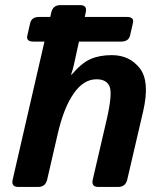

<svg xmlns="http://www.w3.org/2000/svg" viewBox="-20 -741 642 761"><path d="M111.8 -576.2Q82.5 -576.2 88.4 -600.6L99.6 -649.4Q105.5 -673.8 134.8 -673.8H179.2L183.1 -691.4Q189.9 -720.7 219.2 -720.7H297.4Q326.7 -720.7 319.8 -691.4L315.9 -673.8H483.4Q512.7 -673.8 506.8 -649.4L495.6 -600.6Q489.7 -576.2 460.4 -576.2H293L272.9 -484.4Q268.6 -464.4 261.7 -445.3H264.2Q303.2 -491.2 338.6 -506.8Q374 -522.5 422.9 -522.5Q493.7 -522.5 534.2 -470.2Q574.7 -418 547.4 -299.8L484.4 -29.3Q477.5 0 448.2 0H370.1Q340.8 0 347.7 -29.3L402.3 -264.6Q426.3 -368.2 414.6 -397.5Q402.8 -426.8 362.3 -426.8Q311 -426.8 271.5 -369.6Q231.9 -312.5 208 -207L167 -29.3Q160.2 0 130.9 0H52.7Q23.4 0 30.3 -29.3L156.2 -576.2Z"/></svg>

Font: Istok
Style: Bold Italic
Weight: 700
Italic angle: -13°
Designer: Andrey V. Panov
Foundry: Andrey V. Panov
Version: Version 1.0.3